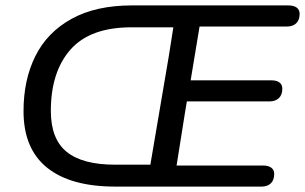

<svg xmlns="http://www.w3.org/2000/svg" viewBox="-20 -690 1128 710"><path d="M67 -279Q67 -395 111 -483Q155 -571 245 -620.5Q335 -670 468 -670H674H678H682H1046Q1066 -670 1077 -662Q1088 -654 1088 -639Q1088 -616 1075.5 -604Q1063 -592 1042 -592H718L685 -393H983Q1003 -393 1013.5 -385Q1024 -377 1024 -362Q1024 -339 1011 -327Q998 -315 977 -315H671L664 -273L633 -78H952Q972 -78 983 -70Q994 -62 994 -47Q994 -24 981.5 -12Q969 0 948 0H585H578H571H406Q241 0 154 -70Q67 -140 67 -279ZM536 -81 604 -481 621 -589H466Q313 -589 240.5 -506.5Q168 -424 168 -280Q168 -176 226.5 -128.5Q285 -81 406 -81Z"/></svg>

Font: SN Pro
Style: Italic
Weight: 400
Italic angle: -9°
Designer: Tobias Whetton
Foundry: Supernotes
Version: Version 1.003